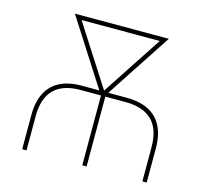

<svg xmlns="http://www.w3.org/2000/svg" viewBox="-105 -847 1037 966"><g transform="rotate(15 414.0 -364.0)"><path d="M89.8 0V-177.7Q89.8 -246.1 113.3 -292.5Q136.7 -338.9 182.4 -362.5Q228 -386.2 295.9 -386.2H529.3Q598.6 -386.2 645 -362.5Q691.4 -338.9 714.8 -292.5Q738.3 -246.1 738.3 -177.7V0H715.8V-177.7Q715.8 -271 669.4 -317.4Q623 -363.8 529.3 -363.8H295.9Q204.6 -363.8 158.4 -317.6Q112.3 -271.5 112.3 -177.7V0ZM402.8 0V-369.1H425.3V0ZM405.8 -358.4 169.4 -727.5H195.8L412.6 -389.6V-358.4ZM410.2 -358.4V-389.6L632.3 -727.5H658.7L416.5 -358.4ZM192.9 -705.1V-727.5H633.3V-705.1Z"/></g></svg>

Font: Inter 18pt Thin
Style: Regular
Weight: 250
Designer: Rasmus Andersson
Foundry: rsms
Version: Version 4.001;git-66647c0bb